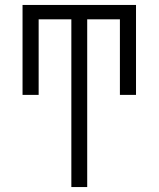

<svg xmlns="http://www.w3.org/2000/svg" viewBox="-20 -540 640 775"><path d="M268 215V-462H136V-157H71V-520H529V-157H464V-462H332V215Z"/></svg>

Font: Iosevka SS04 Light Extended
Style: Regular
Weight: 300
Width: 7
Monospace: yes
Designer: Belleve Invis
Foundry: Belleve Invis
Version: Version 19.0.0; ttfautohint (v1.8.4)